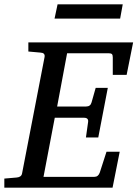

<svg xmlns="http://www.w3.org/2000/svg" viewBox="-35 -867 635 887"><path d="M580 -671 550 -521H486V-602Q486 -613 482 -617Q478 -621 467 -621H275L229 -375H363Q383 -375 388 -394L407 -461H463L419 -232H362L372 -303Q375 -323 353 -323H218L166 -50H401Q419 -50 426 -70L457 -166H518L485 0H-15V-42L43 -47Q64 -49 67 -66L171 -604Q174 -623 152 -624L96 -629V-671ZM532 -847 520 -781H217L231 -847Z"/></svg>

Font: Veleka
Style: Italic
Weight: 400
Italic angle: -12°
Designer: Stefan Peev, Context Ltd, 2016; SIL International, 1997-2014.
Foundry: Stefan Peev, Context Ltd, 2016
Version: Version 1.000